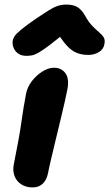

<svg xmlns="http://www.w3.org/2000/svg" viewBox="-20 -809 478 839"><path d="M122 10Q94 10 73 -3.5Q52 -17 43.5 -40Q35 -63 40 -89Q53 -154 61 -198.5Q69 -243 73.5 -276Q78 -309 83 -338.5Q88 -368 94 -400Q100 -430 120 -455.5Q140 -481 166 -497Q192 -513 216 -513Q248 -513 265.5 -489.5Q283 -466 275 -421Q271 -401 263 -364.5Q255 -328 244 -283.5Q233 -239 222.5 -194.5Q212 -150 203 -112.5Q194 -75 190 -53Q184 -23 167 -6.5Q150 10 122 10ZM95 -565Q76 -565 62.5 -573Q49 -581 41.5 -595.5Q34 -610 35 -627Q36 -638 42.5 -649Q49 -660 71 -678.5Q93 -697 141 -730Q174 -752 195 -765Q216 -778 233 -783.5Q250 -789 270 -789Q302 -789 320 -777Q338 -765 352 -740Q368 -711 384.5 -694.5Q401 -678 414 -667Q427 -656 433.5 -645Q440 -634 436 -615Q432 -593 411.5 -581Q391 -569 366 -569Q337 -569 314 -578.5Q291 -588 269 -613Q247 -638 221 -682L282 -681Q231 -638 199.5 -614Q168 -590 149.5 -579.5Q131 -569 119 -567Q107 -565 95 -565Z"/></svg>

Font: Shantell Sans
Style: Bold Italic
Weight: 700
Italic angle: -11°
Designer: Stephen Nixon, Anya Danilova, Shantell Martin
Foundry: Arrow Type
Version: Version 1.011;[c5ecc13dd]